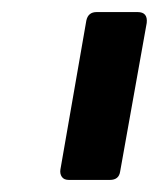

<svg xmlns="http://www.w3.org/2000/svg" viewBox="-20 -783 263 318"><path d="M94 -485Q86 -485 82.5 -490Q79 -495 80 -502L123 -749Q126 -763 140 -763H208Q225 -763 223 -745L179 -499Q177 -485 162 -485Z"/></svg>

Font: Open Sauce Two
Style: Bold Italic
Weight: 700
Italic angle: -10°
Designer: Alfredo Marco Pradil
Foundry: Creative Sauce Fz LLC
Version: Version 1.477